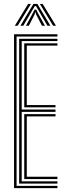

<svg xmlns="http://www.w3.org/2000/svg" viewBox="-20 -978 341 998"><path d="M53 0V-800H278.5V-788.2H66.2V-11.8H278.5V0ZM79.5 -23.8V-776.2H278.5V-764.5H92.8V-408.5H268.5V-396.5H92.8V-35.5H278.5V-23.8ZM106 -420.2V-752.8H278.5V-740.8H119.2V-432H268.5V-420.2ZM106 -47.2V-384.8H268.5V-373H119.2V-59.2H278.5V-47.2ZM57 -844.2 126.2 -957.5H140.8L71.8 -844.2ZM86 -844.2 153.5 -957.5H174.5L242 -844.2H226.5L177.8 -928.2L166.8 -946.5H161.2L150 -928L101.2 -844.2ZM256 -844.2 187.2 -957.5H201.8L271 -844.2ZM114.8 -844.2 151.5 -911.8 159.8 -928.2H168.2L176 -911.8L213.5 -844.2H198.2L167.8 -903L165.2 -913.5H162.5L160 -903L130 -844.2Z"/></svg>

Font: Big Shoulders Inline Display
Style: Regular
Weight: 400
Designer: Patric King
Foundry: XO Type Co
Version: Version 1.000